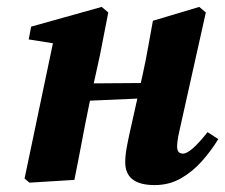

<svg xmlns="http://www.w3.org/2000/svg" viewBox="-20 -520 651 555"><path d="M427 15Q342 15 342 -51Q342 -71 346.5 -95Q351 -119 356 -141L377 -235L240 -229L237 -214Q226 -161 216 -107.5Q206 -54 195 0L65 8L51 -4L133 -395L63 -406L70 -443L274 -500L293 -484L269 -361L251 -279L387 -280L394 -312Q402 -348 408.5 -385.5Q415 -423 422 -460L556 -500L575 -484L498 -139Q492 -112 492 -96Q492 -76 509 -76Q531 -76 580 -138L611 -118Q591 -85 564 -54.5Q537 -24 503 -4.5Q469 15 427 15Z"/></svg>

Font: Source Serif Pro
Style: Bold Italic
Weight: 700
Italic angle: -12°
Designer: Frank Grießhammer
Foundry: Adobe Systems Incorporated
Version: Version 3.001;hotconv 1.0.111;makeotfexe 2.5.65597